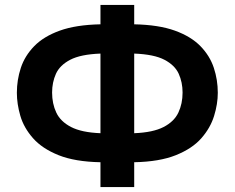

<svg xmlns="http://www.w3.org/2000/svg" viewBox="-20 -744 946 774"><path d="M385 10V-90Q282 -92 216 -118.5Q150 -145 113 -187Q76 -229 62 -277Q48 -325 48 -370Q48 -422 64 -470.5Q80 -519 118 -558Q156 -597 221 -620.5Q286 -644 385 -646V-724H521V-646Q620 -644 685 -620.5Q750 -597 788 -558Q826 -519 842 -470.5Q858 -422 858 -370Q858 -325 843 -276.5Q828 -228 791.5 -186.5Q755 -145 689 -118.5Q623 -92 521 -90V10ZM385 -207V-528Q305 -525 263 -503Q221 -481 205.5 -446.5Q190 -412 190 -371Q190 -326 207 -290Q224 -254 266.5 -232Q309 -210 385 -207ZM521 -207Q597 -210 639.5 -232Q682 -254 699 -290Q716 -326 716 -371Q716 -412 700.5 -446.5Q685 -481 643 -503Q601 -525 521 -528Z"/></svg>

Font: RS Noto Sans
Style: Bold
Weight: 700
Designer: Monotype Design Team
Foundry: Monotype Imaging Inc.
Version: Version 3.10